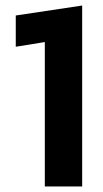

<svg xmlns="http://www.w3.org/2000/svg" viewBox="-20 -674 374 694"><path d="M142 0V-522L37 -505V-618L277 -654V0Z"/></svg>

Font: Kanit Medium
Style: Regular
Weight: 500
Designer: Katatrad Team
Foundry: CadsonDemak
Version: Version 2.000; ttfautohint (v1.8.3)